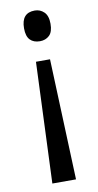

<svg xmlns="http://www.w3.org/2000/svg" viewBox="-85 -582 414 807"><g transform="rotate(-10 122.5 -178.5)"><path d="M180 -477Q180 -442 164 -427Q148 -412 124 -412Q97 -412 82 -427.5Q67 -443 67 -477Q67 -543 124 -543Q147 -543 163.5 -527Q180 -511 180 -477ZM92 -330H152L172 186H71Z"/></g></svg>

Font: Noto Sans Thai Cond
Style: Regular
Weight: 400
Width: 3
Designer: Monotype Design Team
Foundry: Monotype Imaging Inc.
Version: Version 2.002; ttfautohint (v1.8.4.7-5d5b)